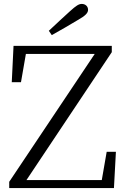

<svg xmlns="http://www.w3.org/2000/svg" viewBox="-20 -959 637 979"><path d="M27 0H561L571 -185H524L499 -41H115L550 -693V-725H49L40 -540H87L112 -684H463L27 -32ZM229 -802 244 -780C289 -805 334 -831 377 -857C416 -879 429 -893 429 -909C429 -927 415 -939 397 -939C382 -939 368 -930 337 -902C303 -871 266 -837 229 -802Z"/></svg>

Font: Kiri Minchoo Light
Style: Regular
Weight: 300
Designer: Ryoko NISHIZUKA 西塚涼子 (kana & ideographs); Frank Grießhammer (Latin, Greek & Cyrillic);
akenotsuki.com/eyeben/fonts/ (U+
Foundry: Adobe
akenotsuki.com/eyeben/fonts/
Version: Version 4.002;hotconv 1.0.119;makeotfexe 2.5.65604